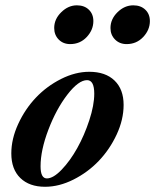

<svg xmlns="http://www.w3.org/2000/svg" viewBox="-20 -697 588 728"><path d="M460 -529.8Q433.6 -529.8 416.3 -547.1Q398.9 -564.5 398.9 -590.8Q398.9 -624.5 425.5 -650.6Q452.1 -676.8 485.4 -676.8Q513.7 -676.8 531 -660.2Q548.3 -643.6 548.3 -617.2Q548.3 -583.5 522.9 -556.6Q497.6 -529.8 460 -529.8ZM246.1 -529.8Q219.7 -529.8 202.6 -547.1Q185.5 -564.5 185.5 -590.8Q185.5 -624.5 212.2 -650.6Q238.8 -676.8 271.5 -676.8Q299.8 -676.8 316.9 -660.2Q334 -643.6 334 -617.2Q334 -583.5 308.8 -556.6Q283.7 -529.8 246.1 -529.8ZM150.9 11.2Q91.3 11.2 57.1 -22Q22.9 -55.2 22.9 -115.2Q22.9 -170.4 49.1 -227.1Q75.2 -283.7 116.2 -326.9Q157.2 -370.1 211.4 -397.5Q265.6 -424.8 318.4 -424.8Q379.9 -424.8 414.3 -391.6Q448.7 -358.4 448.7 -299.3Q448.7 -243.7 422.4 -187Q396 -130.4 354.5 -86.9Q313 -43.5 258.5 -16.1Q204.1 11.2 150.9 11.2ZM157.7 -20.5Q182.1 -20.5 214.1 -54Q246.1 -87.4 272.9 -135.5Q299.8 -183.6 318.6 -241Q337.4 -298.3 337.4 -341.8Q337.4 -393.1 310.1 -393.1Q277.8 -393.1 235.6 -338.4Q193.4 -283.7 163.6 -205.6Q133.8 -127.4 133.8 -66.4Q133.8 -20.5 157.7 -20.5Z"/></svg>

Font: Elstob 18pt
Style: Bold Italic
Weight: 700
Italic angle: -20°
Designer: Peter S. Baker
Version: Version 1.015